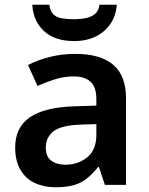

<svg xmlns="http://www.w3.org/2000/svg" viewBox="-20 -779 628 809"><path d="M297 -552Q402 -552 456.5 -506.5Q511 -461 511 -364V0H422L397 -75H393Q370 -46 345.5 -26.5Q321 -7 289.5 1.5Q258 10 213 10Q165 10 126.5 -8Q88 -26 66 -63.5Q44 -101 44 -158Q44 -242 105.5 -284.5Q167 -327 292 -331L386 -334V-361Q386 -413 361 -435Q336 -457 291 -457Q250 -457 212 -445Q174 -433 138 -417L98 -505Q138 -526 189.5 -539Q241 -552 297 -552ZM320 -254Q237 -251 205 -225.5Q173 -200 173 -157Q173 -119 196 -102Q219 -85 255 -85Q310 -85 348 -116.5Q386 -148 386 -210V-256ZM472 -759Q469 -714 446 -679.5Q423 -645 384 -625.5Q345 -606 292 -606Q211 -606 165.5 -648Q120 -690 116 -759H188Q191 -732 205 -718.5Q219 -705 242 -701.5Q265 -698 293 -698Q318 -698 341 -702.5Q364 -707 380 -720Q396 -733 399 -759Z"/></svg>

Font: Noto Sans Armenian SemiBold
Style: Regular
Weight: 600
Designer: Monotype Design Team
Foundry: Monotype Imaging Inc.
Version: Version 2.007